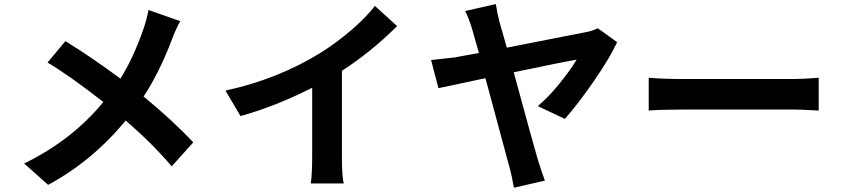

<svg xmlns="http://www.w3.org/2000/svg" viewBox="-20 -836 4040 921"><path d="M692.4 -788.1 844.7 -734.4Q823.2 -696.3 803.7 -644.5Q746.1 -491.2 668.9 -373Q806.6 -259.8 907.2 -153.3L803.7 -38.1Q709 -149.4 583 -257.8Q423.8 -64.5 210.9 50.8L95.7 -51.8Q325.2 -163.1 475.6 -346.7Q313.5 -473.6 208 -536.1L293.9 -638.7Q418.9 -561.5 557.6 -459Q618.2 -554.7 668 -696.3Q683.6 -742.2 692.4 -788.1Z M1620.1 -496.1V-86.9Q1620.1 11.7 1628.9 43.9H1470.7Q1477.5 1 1477.5 -86.9V-415Q1299.8 -325.2 1133.8 -279.3L1061.5 -401.4Q1312.5 -456.1 1516.6 -582Q1594.7 -630.9 1666 -692.4Q1737.3 -753.9 1778.3 -807.6L1884.8 -710.9Q1763.7 -589.8 1620.1 -496.1Z M2689.5 -265.6 2559.6 -327.1Q2610.4 -369.1 2664.1 -435.5Q2717.8 -502 2746.1 -549.8Q2681.6 -539.1 2444.3 -489.3Q2538.1 -143.6 2561.5 -64.5Q2582 -1 2593.8 30.3L2445.3 64.5Q2434.6 2.9 2422.9 -37.1Q2419.9 -46.9 2308.6 -460.9Q2111.3 -418.9 2083 -413.1L2047.9 -547.9Q2106.4 -553.7 2161.1 -560.5Q2256.8 -578.1 2277.3 -582Q2247.1 -686.5 2245.1 -695.3Q2227.5 -753.9 2210.9 -783.2L2358.4 -816.4Q2366.2 -766.6 2377 -726.6Q2380.9 -712.9 2392.6 -672.9Q2404.3 -632.8 2411.1 -607.4Q2787.1 -680.7 2789.1 -681.6Q2815.4 -685.5 2847.7 -700.2L2940.4 -633.8Q2906.2 -559.6 2829.6 -448.2Q2752.9 -336.9 2689.5 -265.6Z M3091.8 -305.7V-462.9Q3164.1 -457 3252.9 -457H3790Q3828.1 -457 3907.2 -462.9V-305.7Q3900.4 -305.7 3877.4 -307.1Q3854.5 -308.6 3831.5 -309.6Q3808.6 -310.5 3790 -310.5H3252.9Q3153.3 -310.5 3091.8 -305.7Z"/></svg>

Font: GenEi Gothic M Regular
Style: Bold
Weight: 700
Designer: o_tamon (Modified); [Source Han Sans]
Ryoko NISHIZUKA  (kana & ideographs); Paul D. Hunt (Latin, Greek & Cyrillic); Wenl
Version: Version 1.1a;Original Version 1.004